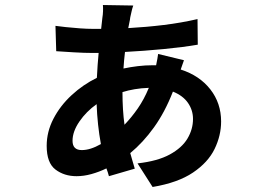

<svg xmlns="http://www.w3.org/2000/svg" viewBox="-20 -696 1040 765"><path d="M476 -199Q504 -228 529 -264Q554 -300 573 -346Q543 -345 516.5 -340.5Q490 -336 468 -329Q468 -293 470 -260.5Q472 -228 476 -199ZM306 -98Q340 -98 382 -122Q368 -198 365 -281Q324 -252 296.5 -212Q269 -172 269 -135Q269 -98 306 -98ZM610 -481 713 -456Q711 -451 707.5 -440.5Q704 -430 700 -419Q775 -395 818 -340Q861 -285 861 -212Q861 -156 835 -102.5Q809 -49 749 -8.5Q689 32 588 49L528 -45Q608 -54 656.5 -80.5Q705 -107 727 -144Q749 -181 749 -222Q749 -257 729 -286Q709 -315 669 -331Q637 -249 593.5 -188.5Q550 -128 499 -86Q504 -70 508 -54.5Q512 -39 517 -24L414 6Q412 -2 409.5 -9.5Q407 -17 404 -25Q375 -11 344.5 -2.5Q314 6 285 6Q236 6 201 -20.5Q166 -47 166 -115Q166 -171 193 -223Q220 -275 265.5 -317Q311 -359 366 -386Q367 -412 369 -437Q371 -462 373 -485H349Q317 -485 274.5 -487.5Q232 -490 204 -492L201 -593Q215 -591 242.5 -588Q270 -585 299 -583Q328 -581 349 -581H383L388 -626Q390 -637 390.5 -651.5Q391 -666 390 -676L511 -674Q507 -663 504.5 -651.5Q502 -640 499 -627Q498 -617 495.5 -606.5Q493 -596 491 -584Q563 -588 632.5 -596.5Q702 -605 767 -620L768 -518Q710 -508 632 -500.5Q554 -493 478 -489Q476 -472 474.5 -456Q473 -440 472 -423Q500 -429 529.5 -432.5Q559 -436 588 -436H602Q605 -449 607 -461.5Q609 -474 610 -481Z"/></svg>

Font: Noto IKEA Simplified Chinese
Style: Bold
Weight: 700
Designer: Monotype Design Team
Foundry: Monotype Imaging Inc.
Version: Version 1.100